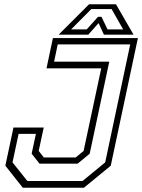

<svg xmlns="http://www.w3.org/2000/svg" viewBox="-20 -878 665 898"><path d="M86.5 0 5 -103 43 -281.5H184.5L161 -172L185 -141.5H334L371 -172L453.5 -558.5H197.5L227.5 -700H625L498 -103L372.5 0ZM108 -31.5H366L472 -118.5L589 -670.5H250L233 -589.5H491L399.5 -159L343 -112.5H165L128 -159L148 -252H67L38.5 -118.5ZM396.5 -858H522.5L604.5 -716H466L441 -770L393 -716H254.5ZM407 -835.5 312.5 -740.5H385.5L438.5 -799.5H454.5L483 -740.5H556L502 -835.5Z"/></svg>

Font: Tourney Thin Light
Style: Italic
Weight: 300
Italic angle: -12°
Version: Version 1.015